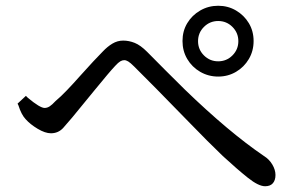

<svg xmlns="http://www.w3.org/2000/svg" viewBox="-20 -710 1040 667"><path d="M77 -370Q119 -335 135 -335Q144 -335 152.5 -340.5Q161 -346 173 -359Q191 -374 213 -397Q235 -420 258 -446Q310 -504 337 -531Q353 -548 370.5 -558.5Q388 -569 408 -569Q428 -569 448 -561Q468 -553 491 -530Q553 -467 622 -399Q775 -251 897 -168Q915 -157 926 -138.5Q937 -120 937 -102Q937 -84 928 -73.5Q919 -63 901 -63Q878 -63 841 -92.5Q804 -122 754 -168Q702 -218 642 -280Q501 -425 446 -479Q433 -492 425.5 -496.5Q418 -501 411.5 -501Q405 -501 398 -497Q391 -493 380 -481Q361 -461 308 -396L231 -302Q212 -280 199 -265Q182 -247 157 -247Q137 -247 111 -262.5Q85 -278 69 -296Q54 -312 44 -344L41 -350L70 -377ZM738 -637Q709 -637 688.5 -616.5Q668 -596 668 -567Q668 -538 688.5 -517.5Q709 -497 738 -497Q767 -497 787.5 -517.5Q808 -538 808 -567Q808 -596 787.5 -616.5Q767 -637 738 -637ZM675.5 -460.5Q647 -477 630.5 -505Q614 -533 614 -567.5Q614 -602 630.5 -629.5Q647 -657 675.5 -673.5Q704 -690 738 -690Q772 -690 800 -673.5Q828 -657 844.5 -629.5Q861 -602 861 -567.5Q861 -533 844.5 -505Q828 -477 800 -460.5Q772 -444 738 -444Q704 -444 675.5 -460.5Z"/></svg>

Font: Early Summer Mincho Screen
Style: Regular
Weight: 400
Designer: GuiWonder
Version: Version 1.002